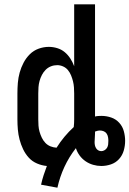

<svg xmlns="http://www.w3.org/2000/svg" viewBox="-20 -760 602 893"><path d="M247 113 171 99Q176 76 183 54.5Q190 33 198 12Q175 10 152.5 0.5Q130 -9 114 -26.5Q98 -44 87.5 -66Q77 -88 71 -111Q65 -134 63 -157.5Q61 -181 61 -205V-325Q61 -350 63 -374.5Q65 -399 71.5 -422.5Q78 -446 89.5 -468Q101 -490 118.5 -507.5Q136 -525 159.5 -533.5Q183 -542 207 -542Q227 -542 246.5 -536Q266 -530 281 -517.5Q296 -505 307 -488Q318 -471 325 -452V-740H422V-218Q429 -220 437 -220.5Q445 -221 452 -221Q475 -221 497 -213.5Q519 -206 534.5 -189Q550 -172 556 -149.5Q562 -127 562 -105Q562 -82 555.5 -59.5Q549 -37 533.5 -20Q518 -3 496 4.5Q474 12 451 12Q432 12 413 6.5Q394 1 378 -10Q362 -21 350.5 -36.5Q339 -52 333 -71Q301 -30 279.5 16.5Q258 63 247 113ZM243 -73Q260 -100 280 -124Q300 -148 323 -169Q324 -178 324.5 -187Q325 -196 325 -205V-325Q325 -339 324 -353.5Q323 -368 319.5 -382Q316 -396 310.5 -409.5Q305 -423 296 -434Q287 -445 273.5 -451Q260 -457 246 -457Q231 -457 217 -451.5Q203 -446 192.5 -435.5Q182 -425 175 -411.5Q168 -398 164 -383.5Q160 -369 159 -354.5Q158 -340 158 -325V-205Q158 -190 159 -175.5Q160 -161 164 -147Q168 -133 174.5 -119.5Q181 -106 191 -95.5Q201 -85 214.5 -79.5Q228 -74 243 -73ZM451 -57Q459 -57 466.5 -61.5Q474 -66 478 -73Q482 -80 483 -88Q484 -96 484 -105Q484 -113 482.5 -122Q481 -131 476 -138.5Q471 -146 462.5 -149.5Q454 -153 445 -153Q439 -153 433 -151.5Q427 -150 422 -148V-140Q422 -130 421 -119.5Q420 -109 420 -99Q420 -91 421.5 -84Q423 -77 427 -70.5Q431 -64 437.5 -60.5Q444 -57 451 -57Z"/></svg>

Font: Lode Dark Term
Style: Bold
Weight: 700
Monospace: yes
Designer: Belleve Invis
Foundry: Belleve Invis
Version: Version 29.2.0